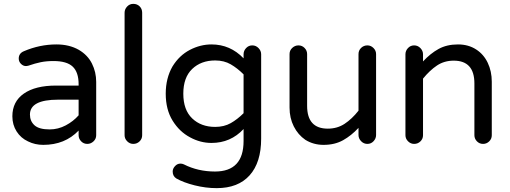

<svg xmlns="http://www.w3.org/2000/svg" viewBox="-20 -768 2638 994"><path d="M204 -18Q161 -18 125 -36Q88 -53 66 -87.5Q44 -122 44 -166Q44 -242 103.5 -283.5Q163 -325 270 -325H387V-332Q387 -394 356.5 -423Q326 -452 257 -452Q220 -452 191 -446Q162 -440 127 -428Q123 -427 119.5 -426.5Q116 -426 114 -426Q100 -426 88.5 -437.5Q77 -449 77 -465Q77 -492 104 -503Q186 -538 272 -538Q339 -538 388 -510Q434 -483 456 -439Q478 -395 478 -344V-68Q478 -49 464 -36Q450 -23 432 -23Q413 -23 400 -36.5Q387 -50 387 -68V-92Q316 -18 204 -18ZM237 -98Q281 -98 320.5 -119Q360 -140 387 -171V-252H281Q135 -252 135 -175Q135 -141 158.5 -119.5Q182 -98 237 -98Z M670 -23Q652 -23 638.5 -36.5Q625 -50 625 -68V-702Q625 -720 638 -734Q651 -748 670 -748Q690 -748 703 -735Q716 -722 716 -702V-68Q716 -49 702.5 -36Q689 -23 670 -23Z M1102 206Q1045 206 987.5 191.5Q930 177 893 156Q874 144 874 120Q874 105 886 92Q898 79 914 79Q919 79 923.5 80Q928 81 932 83Q1005 120 1093 120Q1241 120 1241 -38V-100Q1174 -28 1075 -28Q1017 -28 964 -57Q909 -86 873.5 -143.5Q838 -201 838 -283Q838 -363 873 -424Q908 -481 962.5 -509.5Q1017 -538 1075 -538Q1172 -538 1241 -466V-487Q1241 -505 1254 -519Q1267 -533 1286 -533Q1305 -533 1318.5 -519Q1332 -505 1332 -487V-50Q1332 73 1272.5 139.5Q1213 206 1102 206ZM1094 -111Q1140 -111 1174.5 -130.5Q1209 -150 1241 -182V-383Q1209 -415 1174.5 -435Q1140 -455 1094 -455Q1021 -455 975 -411Q929 -367 929 -283Q929 -199 975 -155Q1021 -111 1094 -111Z M1655 -18Q1603 -18 1561 -44Q1523 -70 1501 -113.5Q1479 -157 1479 -211V-488Q1479 -507 1493 -520Q1507 -533 1525 -533Q1544 -533 1557 -519.5Q1570 -506 1570 -488V-220Q1570 -102 1677 -102Q1726 -102 1764 -127Q1802 -152 1836 -195V-488Q1836 -507 1849.5 -520Q1863 -533 1882 -533Q1900 -533 1913.5 -519.5Q1927 -506 1927 -488V-69Q1927 -51 1914 -37Q1901 -23 1882 -23Q1863 -23 1849.5 -37Q1836 -51 1836 -69V-106Q1799 -66 1756 -42Q1713 -18 1655 -18Z M2124 -23Q2106 -23 2092.5 -36.5Q2079 -50 2079 -68V-487Q2079 -505 2092 -519Q2105 -533 2124 -533Q2143 -533 2156.5 -519Q2170 -505 2170 -487V-450Q2208 -491 2250.5 -514.5Q2293 -538 2351 -538Q2405 -538 2445 -512Q2484 -487 2505 -443Q2526 -399 2526 -345V-68Q2526 -49 2512.5 -36Q2499 -23 2481 -23Q2462 -23 2449 -36.5Q2436 -50 2436 -68V-336Q2436 -454 2329 -454Q2280 -454 2242.5 -429Q2205 -404 2170 -361V-68Q2170 -49 2156.5 -36Q2143 -23 2124 -23Z"/></svg>

Font: Huninn
Style: Regular
Weight: 400
Designer: justfont
Foundry: justfont
Version: Version 1.003